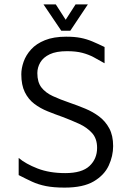

<svg xmlns="http://www.w3.org/2000/svg" viewBox="-20 -844 595 874"><path d="M274 10Q224 10 189 3Q154 -4 126 -17Q98 -30 65 -47V-125Q97 -98 151 -77Q205 -56 277 -56Q353 -56 387.5 -88.5Q422 -121 422 -171Q422 -213 399 -238.5Q376 -264 340 -280.5Q304 -297 264 -312Q230 -324 196.5 -337.5Q163 -351 136 -371.5Q109 -392 93 -424.5Q77 -457 77 -506Q77 -533 87.5 -563Q98 -593 121.5 -619Q145 -645 184.5 -661Q224 -677 281 -677Q320 -677 347.5 -671.5Q375 -666 400 -655.5Q425 -645 456 -630V-556Q430 -571 406.5 -583.5Q383 -596 354.5 -603.5Q326 -611 285 -611Q236 -611 206.5 -597Q177 -583 163.5 -560Q150 -537 150 -511Q150 -470 168.5 -446Q187 -422 220.5 -406.5Q254 -391 298 -376Q333 -364 368 -349.5Q403 -335 431.5 -313.5Q460 -292 477.5 -259.5Q495 -227 495 -179Q495 -134 475 -90.5Q455 -47 407 -18.5Q359 10 274 10ZM259 -704 178 -824H234L279 -754L324 -824H380L300 -704Z"/></svg>

Font: Maven Pro
Style: Regular
Weight: 400
Designer: Joe Prince
Foundry: Joe Prince
Version: Version 2.103